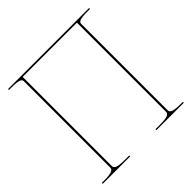

<svg xmlns="http://www.w3.org/2000/svg" viewBox="-194 -924 1089 1089"><g transform="rotate(-45 350.0 -380.0)"><path d="M675 -760H567.5H132.5H25V-752.5H45C113.5 -752.5 120 -741 120 -726.5V-36C120 -21.5 113.5 -7.5 45 -7.5H25V0H245V-7.5H207.5C139 -7.5 132.5 -21.5 132.5 -36V-750H567.5V-36C567.5 -21.5 561 -7.5 492.5 -7.5H455V0H675V-7.5H655C586.5 -7.5 580 -21.5 580 -36V-726.5C580 -741 586.5 -752.5 655 -752.5H675Z"/></g></svg>

Font: Znikomit
Style: Regular
Weight: 100
Designer: gluk
Foundry: gluk
Version: Version 0.55